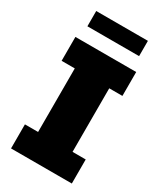

<svg xmlns="http://www.w3.org/2000/svg" viewBox="-213 -942 871 1023"><g transform="rotate(30 223.0 -430.5)"><path d="M410 -539H329V-148H410V0H36V-148H117V-539H36V-686H410ZM381 -861V-767H63V-861Z"/></g></svg>

Font: Chivo Black
Style: Regular
Weight: 900
Designer: Hector Gatti
Foundry: Omnibus-Type
Version: Version 1.007